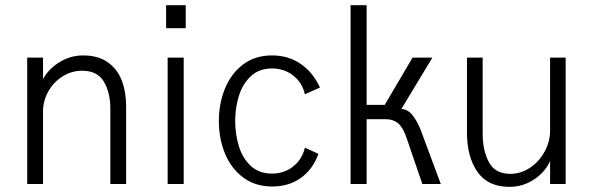

<svg xmlns="http://www.w3.org/2000/svg" viewBox="-20 -710 2288 741"><path d="M85 -487.8H146V-404.8Q168 -444.8 210.2 -470.5Q252.4 -496.1 300.8 -496.1Q358.9 -496.1 396 -469.7Q433.1 -443.4 450 -399.2Q466.8 -355 466.8 -298.8V0H405.8V-291Q405.8 -352.5 380.9 -394.8Q356 -437 296.9 -437Q256.3 -437 221.7 -415.3Q187 -393.6 166.5 -357.2Q146 -320.8 146 -278.8V0H85Z M621.1 -601.1V-689.9H696.8V-601.1ZM627 0V-487.8H689V0Z M824.7 -243.2Q824.7 -311 848.4 -368.7Q872.1 -426.3 918.2 -461.2Q964.4 -496.1 1029.8 -496.1Q1093.3 -496.1 1140.9 -463.1Q1188.5 -430.2 1214.8 -372.1L1156.7 -346.2Q1146 -392.1 1111.1 -418.9Q1076.2 -445.8 1029.8 -445.8Q980 -445.8 948 -415.8Q916 -385.7 901.9 -339.6Q887.7 -293.5 887.7 -243.2Q887.7 -191.9 901.9 -145.8Q916 -99.6 947.8 -69.8Q979.5 -40 1029.8 -40Q1076.7 -40 1111.3 -67.4Q1146 -94.7 1156.7 -140.1L1209 -116.2Q1187.5 -56.6 1141.1 -23.4Q1094.7 9.8 1030.8 9.8Q965.3 9.8 918.7 -24.9Q872.1 -59.6 848.4 -117.2Q824.7 -174.8 824.7 -243.2Z M1333 -689.9H1395V-305.2H1464.8L1572.3 -487.8H1648.9L1528.8 -289.1Q1552.7 -289.1 1571.3 -266.1Q1589.8 -243.2 1603 -210L1681.2 0H1609.9L1549.8 -175.8Q1536.6 -215.8 1517.8 -232.9Q1499 -250 1467.3 -250H1395V0H1333Z M1782.2 -198.2V-487.8H1842.8V-192.9Q1842.8 -129.9 1866.7 -84.5Q1890.6 -39.1 1949.2 -39.1Q1990.2 -39.1 2025.6 -62.7Q2061 -86.4 2082 -125Q2103 -163.6 2103 -205.1V-487.8H2163.1V0H2103V-88.9Q2094.2 -66.4 2072.3 -43.2Q2050.3 -20 2017.8 -4.4Q1985.4 11.2 1946.8 11.2Q1862.8 11.2 1822.5 -46.9Q1782.2 -105 1782.2 -198.2Z"/></svg>

Font: Acari Sans Light
Style: Regular
Weight: 300
Designer: Alfredo Marco Pradil and Stefan Peev
Foundry: Hanken Design Co.
Version: Version 1.045;January 11, 2019;FontCreator 11.5.0.2425 64-bi